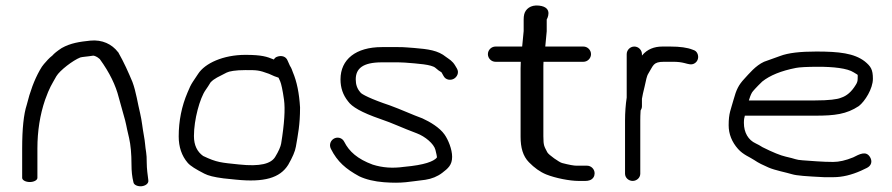

<svg xmlns="http://www.w3.org/2000/svg" viewBox="-20 -651 3219 693"><path d="M87.5 6C102.5 6 115 -0.8 115 -9V-115C115 -178.1 124.3 -236.7 142.7 -290.6C159.6 -337.3 165.7 -344 183.4 -375.8C195.7 -396.7 243.2 -433.2 269.8 -443.6C276.3 -445.8 294 -446.5 316.8 -450.2C320.7 -449.8 330 -447.1 340.1 -437.8C376.3 -388.1 397.9 -342 408.5 -299.7C412.9 -282.8 418.1 -264 424.2 -243.3C438.2 -195.4 433 -206.1 445.9 -153C451.6 -128.1 454.6 -96.1 454.6 -57C454.6 -33.1 456.7 -12.9 461.6 6.7C463 16.7 477 22.1 490 21.3C504 20.3 517.8 11.7 515.3 -1.2C513 -18.7 509.6 -42.4 509.6 -64.2C509.6 -80.3 509 -92.6 507.4 -102C503.8 -121.7 504.1 -137.4 499.2 -162.5C494 -190.4 492.4 -213.7 485.8 -241.9C477.1 -277.2 471.1 -320.5 457.9 -355.5C443.3 -390.1 428.5 -424.1 406.4 -463L406.2 -462.6L405.9 -463C384 -491.6 349.1 -508.6 306.1 -504.4C267.7 -500.4 234.9 -495.8 202.4 -477.4C185.7 -466.3 175.7 -458.3 168.8 -450.3C163 -445.8 157.7 -441.1 153 -436C142.7 -424 134.1 -417 123.6 -397.6C103.6 -362 88.4 -320.7 76.5 -272.4C65.5 -239 60 -186.1 60 -115V-9C60 -0.8 72.5 6 87.5 6Z M991.4 -357.2C995 -349.1 1000.2 -326.2 1005.1 -290.9C1009.7 -257.6 1006.5 -204.5 994.8 -133C993 -122.2 985.9 -105.2 972.9 -84.1C957.7 -60.2 919.7 -49.1 842.4 -57.4C778.1 -64.2 763.3 -64.1 713.1 -88.1C691.9 -103.3 680 -126.3 680 -160.2C680 -219.3 701.3 -296.8 722.2 -326.3C728.1 -334.6 733.4 -342.7 739.9 -353.5C753.9 -368.4 769 -373.8 798 -389C807 -393.7 829.5 -398 865.9 -398C907.7 -398 914 -398.1 950.6 -384.7C965.5 -377.7 976.1 -373.2 985.4 -370.6C986.3 -368.6 988.9 -362.8 991.4 -357.2ZM966.1 -437.1C944 -446 925.9 -453 865.9 -453C785.8 -453 719.8 -422.7 695.1 -384.4L676.1 -355.9C669.4 -345.9 663 -332.7 656.9 -317.2C635.7 -267.8 625 -214.5 625 -158.5C625 -120.9 635.7 -88.6 657.5 -63.3C667.5 -51.8 687.1 -39.9 717.7 -24.2C731.6 -17 751.7 -11.8 786.7 -7.2L831.6 -2.6C933.5 7.7 990.5 -8.5 1020.2 -56.1C1035.7 -83.2 1045 -104.2 1048 -121.9C1055.4 -165.6 1063 -200 1063 -262.5V-262.9L1063 -263.2C1060 -314.2 1051.5 -356.5 1037 -390.4C1033.9 -397.6 1033.4 -403.1 1026.3 -413.9L1018.2 -432C1012.1 -448 995.4 -451.9 980.1 -446.2C975.3 -444.4 972.1 -442.2 968.4 -436.2C967.9 -436.4 966.9 -436.8 966.1 -437.1Z M1236.5 -284.9C1250.2 -265.7 1283.4 -245.5 1353.7 -221.2C1397.4 -206.6 1430.3 -189.9 1484.7 -169.7C1514.2 -158.6 1546.2 -132.1 1551.6 -110.1C1554.9 -96.9 1556.7 -88.3 1556.9 -85.8C1556.9 -84.8 1556.9 -84 1556.6 -81.8C1544.4 -68.4 1513.1 -55.6 1439.3 -48.9L1438.7 -48.8L1438.1 -48.8C1397.3 -42.9 1360.1 -45.7 1325 -56.9C1270.4 -77 1240 -104.4 1222.6 -139.1C1214.7 -154.9 1197.4 -157.2 1185.8 -151C1174.3 -144.9 1166.5 -129.5 1174.3 -113.9C1197.6 -67.3 1228.2 -41.1 1276.4 -14.8C1300.6 -3.1 1332.2 4.1 1365.3 6.7C1433.7 12 1458.1 4.4 1515.3 -2.1C1538.3 -5.6 1558.8 -13.9 1576 -27C1597.1 -43.1 1611.9 -55.3 1611.9 -85C1611.9 -112.3 1597.8 -146.5 1584.6 -165.3C1566.7 -190.9 1531.6 -211.4 1504.7 -223.7C1471 -235.8 1426.1 -256.5 1386.5 -270.8C1318.6 -293.4 1284.7 -311.2 1281.1 -317.1L1280.5 -318L1279.9 -318.7C1269.3 -330.8 1264 -345.5 1264 -364.5C1264 -403.4 1289.3 -426 1358.2 -426H1417.9C1425.5 -426 1433.2 -425.7 1440.9 -425.1C1487 -421.4 1537.3 -418.6 1551.6 -406.1C1559.8 -398.9 1566.3 -393.9 1573.4 -390.1C1573.5 -389.9 1574.3 -388.9 1575.4 -386.7L1580.4 -377.7C1588.6 -361.1 1607.4 -360.4 1618.5 -366.9C1629.1 -373 1638.4 -388.4 1629.1 -403.9L1623.2 -413.9C1612.9 -431.5 1600.7 -437.4 1590.1 -445.3C1560.9 -469.3 1525.5 -473.7 1474.5 -477.9L1448.1 -479.9C1438.6 -480.7 1428.6 -481 1417.9 -481H1358.2C1264.7 -481 1209 -436.9 1209 -364.5C1209 -334.4 1217.6 -308.4 1236.5 -284.9Z M2098.7 -53H2060.2C2051.7 -53 2034 -56 2009.2 -62.5C1999.5 -64.4 1959.8 -92.4 1955.4 -101.3C1944.7 -122.8 1941.2 -123.7 1941.2 -159.4V-412.5C1941.2 -418.8 1941.4 -424 1941.7 -428H2085.7C2100.7 -428 2113.2 -440.5 2113.2 -455.5C2113.2 -470.5 2100.7 -483 2085.7 -483H1948.1L1953.3 -538.1V-580.5C1953.3 -580.5 1979.5 -624.9 1925.4 -630.8C1894.6 -634.2 1876.7 -617.9 1872.1 -599.5C1870.7 -593.8 1870.1 -587.5 1870.1 -580.5V-538.9L1864.7 -483H1768.5C1753.5 -483 1741 -470.5 1741 -455.5C1741 -440.5 1753.5 -428 1768.5 -428H1859.7L1859 -404.1V-157.2C1859 -118.3 1867.3 -87.7 1889 -65.5C1908.7 -45.4 1929 -30.6 1951.5 -21.4C1984.9 -7.9 2037.2 2 2067.4 2H2093.4C2103.5 2 2115.3 -0.5 2122.1 -10.8C2124.9 -15.2 2126.2 -20.4 2126.2 -25.5C2126.2 -40.5 2113.7 -53 2098.7 -53Z M2242 -298.9C2238.2 -273.7 2236 -244.4 2236 -216.6V-24.1C2236 -9.8 2248.5 2 2263.5 2C2278.5 2 2291 -9.8 2291 -24V-215.8C2291 -227.6 2291.3 -238.7 2292 -249.2L2292 -249.5V-251.8C2294.2 -254.8 2297 -261.5 2297 -266.9V-294.4C2298.6 -304.3 2301.8 -319.7 2306.7 -338.8C2312.8 -363.2 2312.9 -374.3 2321.2 -387.4C2338.4 -414.5 2336.8 -428 2376.5 -428H2411C2425.7 -428 2439.1 -426.4 2451.3 -423.2C2464.6 -419.7 2474.8 -416.2 2485.1 -421.3C2500 -428.8 2503.1 -446.2 2497 -458.3C2493.9 -464.4 2490.5 -468.5 2479.8 -471.7C2461.4 -479.2 2434.1 -483 2399.7 -483H2370.5C2340.8 -483 2315.9 -472.8 2298.4 -452C2297.8 -451.3 2297.6 -451.1 2297 -450.3V-455.5C2297 -470.5 2284.5 -483 2269.5 -483C2254.5 -483 2242 -470.5 2242 -455.5Z M2694.2 -317C2696.6 -321.1 2708.9 -335.2 2731.2 -356.7C2759.2 -379 2799 -395.3 2853 -405.9C2864.8 -408.3 2892.6 -410 2933.4 -410C2985.7 -410 3038.3 -405.1 3061.5 -389.7C3079 -377.7 3075.6 -386.7 3075.6 -366C3075.6 -358.6 3073.6 -352 3068.7 -344.6C3053.2 -319 3035.5 -304.7 3016.3 -298.5L3015.5 -298.2L3014.8 -297.9C3002.4 -292.5 2971.2 -288.5 2922.6 -288.5L2682.9 -288.5C2685.9 -298.4 2689.5 -308.9 2694.2 -317ZM2922.6 -233.5C2992.5 -233.5 3035.3 -238.6 3079.9 -268.2C3101.8 -285.2 3130.6 -330.9 3130.6 -366.5C3130.6 -399.8 3123.5 -411.2 3101.3 -429.4C3063 -458.9 3008.3 -465 2926.6 -465C2868.8 -465 2825.2 -460.3 2795.1 -448.7C2775.8 -441.7 2756.7 -434.8 2737.8 -428.1C2706.8 -414 2683.1 -384.2 2666.6 -366.6C2645.8 -344.3 2637.6 -327.4 2627.7 -291.3C2618 -255.2 2610 -243.6 2610 -199C2610 -167.2 2621.7 -138.2 2644 -113.2C2662.9 -92.1 2685.9 -84.4 2702.5 -73.2C2718.2 -62.5 2733.5 -55.3 2753.9 -46.4C2777.1 -36.2 2818.6 -28.4 2838.7 -22.2C2855.7 -17 2891.3 -14.6 2953.9 -11.5L2954.5 -11.5H2988.8C3020.2 -11.5 3053.7 -19.7 3087.6 -34.8L3108.6 -44.8C3115.6 -48.3 3122 -53.6 3124.3 -62.2C3126.2 -69.5 3124.3 -76.7 3121.1 -82.5C3106.6 -109 3081.3 -93.9 3059.5 -83C3032.7 -72 3008.6 -66.5 2987.1 -66.5C2947.3 -66.5 2908.7 -70.3 2876.8 -72.4C2850.3 -74.2 2853.6 -77.4 2815.4 -85.8C2798 -89.7 2769.4 -101 2732.1 -119.8C2723.7 -125.2 2715.7 -129.7 2707.7 -133.4C2681.1 -145.5 2665 -172.1 2665 -207.5C2665 -220.3 2666.4 -225.4 2668.4 -233.5Z"/></svg>

Font: MewTooHand
Style: BdWide
Weight: 400
Designer: Mew Too, Robert Jablonski
Version: Version 0.77